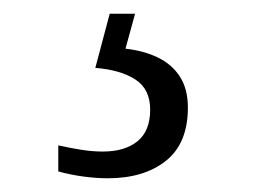

<svg xmlns="http://www.w3.org/2000/svg" viewBox="-20 -29 373 280"><path d="M137 231Q121 231 102 228.5Q83 226 65 221V183Q83 187 99 189.5Q115 192 130 192Q162 192 180.5 177Q199 162 199 131Q199 101 177.5 87Q156 73 119 70L140 -9H177L163 42Q190 45 210.5 55Q231 65 242.5 83Q254 101 254 128Q254 180 222 205.5Q190 231 137 231Z"/></svg>

Font: Noto Serif Armenian Light
Style: Regular
Weight: 300
Version: Version 2.007